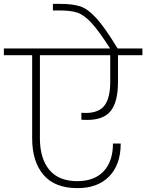

<svg xmlns="http://www.w3.org/2000/svg" viewBox="-52 -990 755 991"><path d="M368 -408Q376 -407 390 -407Q458 -407 487.5 -445.5Q517 -484 517 -569V-705H154V-276Q154 -172 202.5 -113.5Q251 -55 347 -55Q435 -55 483 -106Q531 -157 531 -249H571Q571 -141 512 -80Q453 -19 348 -19Q231 -19 172.5 -87.5Q114 -156 114 -276V-705H-32V-740H516Q458 -831 420 -872Q382 -913 348 -924.5Q314 -936 257 -936H221V-970H256Q323 -970 362.5 -957Q402 -944 446 -895.5Q490 -847 555 -740H683V-705H557V-568Q557 -465 520 -418Q483 -371 398 -371Q378 -371 368 -372Z"/></svg>

Font: Fz Poppins ExtLt
Style: Regular
Weight: 200
Designer: Ninad Kale (Devanagari), Jonny Pinhorn (Latin)
Foundry: Indian Type Foundry
Version: Vit hóa bi Vntype.Com & FontZin.Com